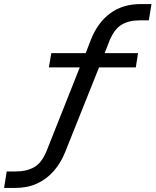

<svg xmlns="http://www.w3.org/2000/svg" viewBox="-46 -734 764 943"><path d="M-26 189 -13 108H33Q85 108 122 87Q159 66 183 7L353 -421L367 -403H194L206 -473H390L368 -455L400 -538Q433 -622 494.5 -668Q556 -714 645 -714H698L685 -634H639Q587 -634 551 -612.5Q515 -591 491 -532L461 -455L449 -473H632L621 -403H422L448 -422L274 13Q253 66 218 106Q183 146 136 167.5Q89 189 29 189Z"/></svg>

Font: Nunito Sans 7pt SemiExpanded
Style: Italic
Weight: 400
Width: 6
Italic angle: -9°
Designer: Vernon Adams
Foundry: Vernon Adams
Version: Version 3.101;gftools[0.9.27]